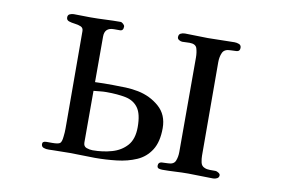

<svg xmlns="http://www.w3.org/2000/svg" viewBox="-63 -650 1126 759"><g transform="rotate(10 500.0 -270.5)"><path d="M503 -146Q503 -199 485 -223.5Q467 -248 434.5 -254.5Q402 -261 357 -261Q344 -261 331.5 -259.5Q319 -258 306 -257V-50Q306 -34 318.5 -29.5Q331 -25 343 -25Q384 -25 420.5 -35.5Q457 -46 480 -72Q503 -98 503 -146ZM601 -159Q601 -104 580 -71Q559 -38 523.5 -22.5Q488 -7 444.5 -2Q401 3 357 3Q332 3 307.5 2Q283 1 258 1Q242 1 225 1.5Q208 2 191 2Q184 2 172.5 2.5Q161 3 151.5 -0.5Q142 -4 142 -15Q142 -26 158 -26Q174 -26 181 -26Q204 -26 211.5 -31Q219 -36 221 -59Q223 -75 223 -90Q223 -105 223 -120Q223 -211 222.5 -301.5Q222 -392 222 -482Q222 -495 211.5 -499.5Q201 -504 187.5 -505.5Q174 -507 163.5 -510.5Q153 -514 153 -525Q153 -535 161 -538.5Q169 -542 177 -542Q194 -542 210.5 -541.5Q227 -541 243 -541Q273 -541 303.5 -542.5Q334 -544 364 -544Q369 -544 375 -538.5Q381 -533 381 -528Q381 -511 367.5 -511Q354 -511 343 -511Q306 -511 306 -475V-292Q324 -293 342 -293Q360 -293 378 -293Q404 -293 429.5 -292Q455 -291 480 -286Q529 -276 565 -244.5Q601 -213 601 -159ZM855 -15Q855 -6 847.5 -2Q840 2 832 2Q807 2 782 1Q757 0 732 0Q706 0 680 1.5Q654 3 628 3Q621 3 614 1Q607 -1 607 -10Q607 -24 621 -25Q635 -26 645 -26Q669 -26 675.5 -42Q682 -58 682 -78V-457Q682 -477 677 -493.5Q672 -510 647 -510Q640 -510 633 -509.5Q626 -509 618 -509Q612 -509 605 -513Q598 -517 598 -524Q598 -535 605.5 -539Q613 -543 623 -543Q646 -543 669 -542Q692 -541 715 -541Q742 -541 768.5 -542Q795 -543 822 -543Q831 -543 840 -539.5Q849 -536 849 -525Q849 -511 836 -510Q823 -509 812 -509Q787 -509 779.5 -492.5Q772 -476 772 -454Q772 -360 772.5 -266.5Q773 -173 773 -79Q773 -67 776 -52.5Q779 -38 792 -33Q801 -29 813.5 -29Q826 -29 836 -29Q841 -29 848 -24.5Q855 -20 855 -15Z"/></g></svg>

Font: Kaisei Opti Medium
Style: Regular
Weight: 500
Designer: Font-Kai, 金井和夫
Foundry: KAZUO KANAI
Version: Version 5.003